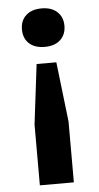

<svg xmlns="http://www.w3.org/2000/svg" viewBox="-53 -587 416 810"><g transform="rotate(-5 154.5 -181.5)"><path d="M154.5 -553Q196.5 -553 220.5 -530.8Q244.5 -508.5 244.5 -471.5Q244.5 -435 220.8 -412.5Q197 -390 154.5 -390Q112 -390 88.2 -412Q64.5 -434 64.5 -471.5Q64.5 -509 88.5 -531Q112.5 -553 154.5 -553ZM113.5 -321H197L226.5 -67.5V190H82.5V-67.5Z"/></g></svg>

Font: Encode Sans Expanded SemiBold
Style: Regular
Weight: 600
Width: 7
Designer: Multiple Designers
Foundry: Impallari Type
Version: Version 3.000; ttfautohint (v1.8.3) -l 8 -r 50 -G 200 -x 14 